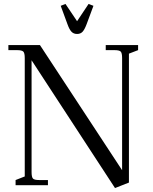

<svg xmlns="http://www.w3.org/2000/svg" viewBox="-20 -928 767 962"><path d="M22 -676.8V-702.1H180.2L591.8 -75.2V-637.2Q591.8 -662.1 585 -669.4Q578.1 -676.8 553.2 -676.8H509.8V-702.1H671.9V-676.8L626 -659.2V-13.2L556.2 14.2L138.2 -626V-65.9Q138.2 -40.5 145.3 -33.2Q152.3 -25.9 176.8 -25.9H220.2V0H58.1V-25.9L104 -43.9V-637.2Q104 -662.1 96.9 -669.4Q89.8 -676.8 64.9 -676.8ZM284.2 -898.9 308.1 -908.2 366.2 -821.8 423.8 -908.2 448.2 -898.9 414.1 -807.1Q403.8 -779.8 393.6 -768.8Q383.3 -757.8 366.2 -757.8Q349.1 -757.8 338.4 -768.8Q327.6 -779.8 317.9 -807.1Z"/></svg>

Font: Dihjauti
Style: Regular
Weight: 400
Designer: T. Christopher White
Version: Version 3.0.0